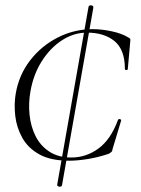

<svg xmlns="http://www.w3.org/2000/svg" viewBox="-20 -589 527 718"><path d="M194 101 311 -563Q312 -570 321 -569Q330 -568 329 -560L212 103Q211 110 202 109Q193 108 194 101ZM327 -480Q360 -480 397.5 -472Q435 -464 458 -450Q466 -446 467 -443.5Q468 -441 467 -433L458 -332Q458 -327 452.5 -327Q447 -327 447 -332Q447 -403 408.5 -435Q370 -467 305 -467Q256 -467 212 -438.5Q168 -410 136.5 -360.5Q105 -311 94 -248Q86 -204 90.5 -160Q95 -116 113 -80Q131 -44 164.5 -22Q198 0 247 0Q302 0 348 -33.5Q394 -67 421 -140Q423 -145 428.5 -143.5Q434 -142 433 -138L401 -32Q400 -24 397.5 -21.5Q395 -19 387 -14Q345 0 306.5 6Q268 12 239 12Q170 12 127.5 -11.5Q85 -35 63.5 -73.5Q42 -112 37 -156Q32 -200 39 -240Q51 -309 92.5 -363Q134 -417 195.5 -448.5Q257 -480 327 -480Z"/></svg>

Font: Cormorant Garamond Light Light
Style: Italic
Weight: 300
Italic angle: -10°
Version: Version 4.001